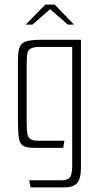

<svg xmlns="http://www.w3.org/2000/svg" viewBox="-20 -643 436 835"><path d="M113 172 107 141H247Q277 141 285.5 126Q294 111 294 79V-439H154Q124 -439 112 -431Q100 -423 98 -405.5Q96 -388 96 -356V-110Q96 -78 99 -61Q102 -44 113 -37.5Q124 -31 146 -31H260L255 0H130Q95 0 80 -9.5Q65 -19 61.5 -46.5Q58 -74 58 -126V-381Q58 -420 66 -439Q74 -458 96.5 -464Q119 -470 164 -470H332V88Q332 133 316 152.5Q300 172 258 172ZM92 -536 177 -623H218L302 -536H275L198 -603L121 -536Z"/></svg>

Font: Smooch Sans Thin Light
Style: Regular
Weight: 300
Version: Version 1.010